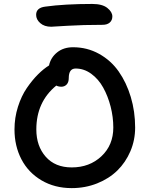

<svg xmlns="http://www.w3.org/2000/svg" viewBox="-20 -966 767 983"><path d="M242.2 -829.1Q207 -829.1 186 -847.7Q165 -866.2 165 -890.1Q165 -926.3 211.9 -932.1Q310.5 -945.8 452.1 -945.8Q503.9 -945.8 529.5 -925.3Q555.2 -904.8 555.2 -881.8Q555.2 -862.3 542 -850.6Q528.8 -838.9 504.9 -838.9Q405.8 -838.9 325.2 -834Q244.6 -829.1 242.2 -829.1ZM347.2 -2.9Q259.8 -2.9 192.4 -42.7Q125 -82.5 89.6 -150.6Q54.2 -218.8 54.2 -303.2Q54.2 -363.3 71.8 -418.9Q89.4 -474.6 117.4 -515.4Q145.5 -556.2 174.1 -584.7Q202.6 -613.3 231 -630.9Q239.7 -671.4 272.5 -697.8Q305.2 -724.1 354 -724.1Q426.3 -724.1 487.1 -690.4Q547.9 -656.7 587.6 -600.1Q627.4 -543.5 649.7 -469.2Q671.9 -395 671.9 -313Q671.9 -248.5 647.5 -191.4Q623 -134.3 580.6 -92.8Q538.1 -51.3 477.3 -27.1Q416.5 -2.9 347.2 -2.9ZM166 -303.2Q166 -218.3 214.1 -163.6Q262.2 -108.9 347.2 -108.9Q438.5 -108.9 499.3 -166Q560.1 -223.1 560.1 -313Q560.1 -366.7 546.4 -420.2Q532.7 -473.6 508.5 -517.3Q484.4 -561 447.3 -588.1Q410.2 -615.2 367.2 -615.2Q332 -615.2 332 -565.9Q332 -544.9 321.3 -533.4Q310.5 -522 293.9 -522Q279.8 -522 268.1 -527.8Q166 -444.3 166 -303.2Z"/></svg>

Font: Shantell Sans Bouncy
Style: Regular
Weight: 500
Designer: Stephen Nixon, Anya Danilova, Shantell Martin
Foundry: Arrow Type
Version: Version 1.006;[9816181b4]